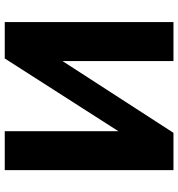

<svg xmlns="http://www.w3.org/2000/svg" viewBox="9 -759 750 808"><g transform="rotate(-90 384.0 -355.0)"><path d="M72 0H229L531 -467V0H695V-710H542L236 -232V-710H72Z"/></g></svg>

Font: FIGSv2-sans-serif ExtraBold
Style: Regular
Weight: 800
Designer: Matt McInerney, Pablo Impallari, Rodrigo Fuenzalida,Mirko Velimirovic
Foundry: Matt McInerney, Pablo Impallari, Rodrigo Fuenzalida
Version: Version 4.021;hotconv 1.0.109;makeotfexe 2.5.65596